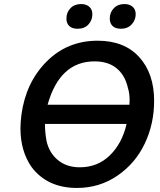

<svg xmlns="http://www.w3.org/2000/svg" viewBox="-20 -918 788 948"><path d="M360 10Q471 10 559.5 -50.5Q648 -111 694.5 -208.5Q741 -306 741 -420Q741 -555 667.5 -636Q594 -717 462 -717Q313 -717 210.5 -614.5Q108 -512 86 -353Q81 -313 81 -284Q81 -172 136 -93Q214 10 360 10ZM374 -92Q309 -92 266 -127.5Q223 -163 210 -221Q202 -263 202 -306H605Q583 -210 522.5 -151Q462 -92 374 -92ZM619 -401H215Q275 -615 447 -615Q514 -615 555.5 -581Q597 -547 611 -486Q620 -458 620 -424ZM363 -776Q397 -776 416.5 -797Q436 -818 436 -848Q436 -871 421 -884.5Q406 -898 380 -898Q348 -898 328 -877.5Q308 -857 308 -826Q308 -803 322 -789.5Q336 -776 363 -776ZM577 -776Q610 -776 630 -797.5Q650 -819 650 -848Q650 -871 635 -884.5Q620 -898 594 -898Q562 -898 542 -877.5Q522 -857 522 -826Q522 -803 536 -789.5Q550 -776 577 -776Z"/></svg>

Font: Brisa Sans Medium
Style: Italic
Weight: 600
Italic angle: -8°
Designer: Dalton Maag Ltd
Foundry: Dalton Maag Ltd
Version: Version 1.101;July 10, 2019;FontCreator 11.5.0.2425 64-bit